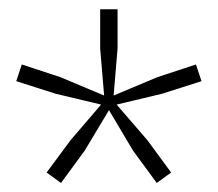

<svg xmlns="http://www.w3.org/2000/svg" viewBox="-20 -828 470 414"><path d="M231.5 -602.5 298 -525.5 349 -456 318 -433.5 267 -503 215 -590.5 162.5 -503 111.5 -433.5 80.5 -456 132 -525.5 198 -602.5 99.5 -626 15 -653 27 -689 110.5 -661.5 204.5 -622 196 -723.5V-808H233.5V-723.5L225 -622L319 -661.5L402.5 -689L414.5 -653L330 -626Z"/></svg>

Font: Encode Sans Semi Condensed ExLight
Style: Regular
Weight: 275
Width: 4
Designer: Multiple Designers
Foundry: Impallari Type
Version: Version 2.000